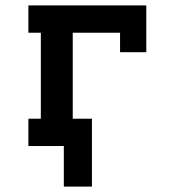

<svg xmlns="http://www.w3.org/2000/svg" viewBox="-20 -540 640 710"><path d="M216 150V0H85V-101H131V-419H85V-520H521V-347H424V-419H249V-101H320V150Z"/></svg>

Font: Iosevka HT Extended
Style: Bold
Weight: 700
Width: 7
Monospace: yes
Designer: Belleve Invis
Foundry: Belleve Invis
Version: Version 32.3.0; ttfautohint (v1.8.4)